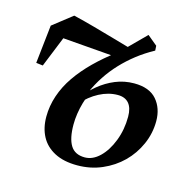

<svg xmlns="http://www.w3.org/2000/svg" viewBox="-80 -562 664 658"><g transform="rotate(15 252.0 -233.5)"><path d="M46 -286 22 -289 37 -425 106 -479Q144 -470 181.5 -459.5Q219 -449 256 -438.5Q293 -428 331 -417L284 -379L58 -397L101 -422ZM248 14Q200 14 167.5 -3Q135 -20 119 -50Q103 -80 103 -120Q103 -158 115.5 -195Q128 -232 151.5 -266Q175 -300 207.5 -332Q240 -364 280 -394L293 -396L296 -408L369 -481L404 -452L405 -435Q372 -417 344.5 -395.5Q317 -374 294 -349.5Q271 -325 252.5 -297Q234 -269 220 -237L224 -231Q217 -215 211.5 -196Q206 -177 203 -157Q200 -137 200 -118Q200 -69 215.5 -44Q231 -19 266 -19Q294 -19 318.5 -42.5Q343 -66 358.5 -106Q374 -146 374 -192Q374 -223 360.5 -239Q347 -255 321 -255Q288 -255 255.5 -238Q223 -221 197 -191L185 -211H192Q214 -238 240.5 -260Q267 -282 298.5 -295Q330 -308 365 -308Q419 -308 445 -278Q471 -248 471 -202Q471 -159 453.5 -119.5Q436 -80 406 -50.5Q376 -21 335.5 -3.5Q295 14 248 14Z"/></g></svg>

Font: Source Serif 4 48pt SemiBold
Style: Italic
Weight: 600
Italic angle: -12°
Designer: Frank Grießhammer
Foundry: Adobe Systems Incorporated
Version: Version 4.004;hotconv 1.0.116;makeotfexe 2.5.65601